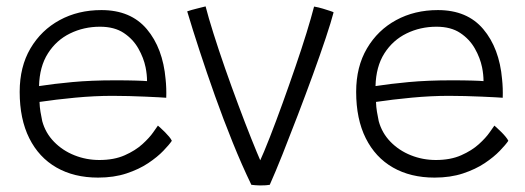

<svg xmlns="http://www.w3.org/2000/svg" viewBox="-20 -566 1640 600"><path d="M517 -126Q509 -114 490.5 -94.8Q472 -75.5 443.2 -56.2Q414.5 -37 375.2 -24Q336 -11 286.5 -11Q211.5 -11 156.5 -42.5Q101.5 -74 71.5 -134Q41.5 -194 41.5 -279Q41.5 -357.5 75.2 -414.8Q109 -472 166.5 -503.2Q224 -534.5 297 -534.5Q388.5 -534.5 438.8 -475Q489 -415.5 497.5 -318.5Q499 -304.5 499.5 -290Q500 -275.5 499.5 -260.5Q493.5 -261 476 -262Q458.5 -263 434 -264Q409.5 -265 382.5 -265.8Q355.5 -266.5 331.5 -266.5Q276 -266.5 215 -260.8Q154 -255 103.5 -247.5Q104 -231.5 106.5 -216.5Q109 -201.5 112 -187.5Q122 -150.5 148.8 -123Q175.5 -95.5 212.5 -80.8Q249.5 -66 290.5 -66Q336.5 -66 369.8 -80.8Q403 -95.5 425 -115.5Q447 -135.5 458.8 -152.5Q470.5 -169.5 473.5 -173.5Q476.5 -171 482.8 -165.2Q489 -159.5 496 -152.5Q503 -145.5 508.8 -138.5Q514.5 -131.5 517 -126ZM102 -297Q146.5 -304 205.8 -309.5Q265 -315 340 -315Q378.5 -315 404 -314.2Q429.5 -313.5 439.5 -312.5Q439.5 -333 435 -355.5Q429 -385 412.5 -414.2Q396 -443.5 366.8 -463Q337.5 -482.5 292.5 -482.5Q242 -482.5 199 -461.5Q156 -440.5 129.8 -399.2Q103.5 -358 102 -297Z M961.5 -545.5Q976 -543 989 -539Q1002 -535 1011.2 -532Q1020.5 -529 1022.5 -527.5Q1015 -498.5 997.8 -446.8Q980.5 -395 957.8 -332.5Q935 -270 910.2 -205.2Q885.5 -140.5 862.8 -83.5Q840 -26.5 823 11.5Q813.5 13.5 792.5 13.5Q785 13.5 777.8 12.8Q770.5 12 765.5 11.5Q735.5 -50.5 706.8 -121.8Q678 -193 652 -266Q626 -339 603.8 -407Q581.5 -475 565 -530.5Q571.5 -533 579.2 -535Q587 -537 594.5 -539Q602 -541 609.5 -542.8Q617 -544.5 622.5 -546Q631 -512.5 647 -461.8Q663 -411 683.2 -353Q703.5 -295 724.8 -238Q746 -181 765 -133.5Q784 -86 796.5 -57.5L789.5 -56.5Q804.5 -89 823.5 -137.8Q842.5 -186.5 863 -243.2Q883.5 -300 903 -356.8Q922.5 -413.5 937.8 -463Q953 -512.5 961.5 -545.5Z M1568.5 -126Q1560.5 -114 1542 -94.8Q1523.5 -75.5 1494.8 -56.2Q1466 -37 1426.8 -24Q1387.5 -11 1338 -11Q1263 -11 1208 -42.5Q1153 -74 1123 -134Q1093 -194 1093 -279Q1093 -357.5 1126.8 -414.8Q1160.5 -472 1218 -503.2Q1275.5 -534.5 1348.5 -534.5Q1440 -534.5 1490.2 -475Q1540.5 -415.5 1549 -318.5Q1550.5 -304.5 1551 -290Q1551.5 -275.5 1551 -260.5Q1545 -261 1527.5 -262Q1510 -263 1485.5 -264Q1461 -265 1434 -265.8Q1407 -266.5 1383 -266.5Q1327.5 -266.5 1266.5 -260.8Q1205.5 -255 1155 -247.5Q1155.5 -231.5 1158 -216.5Q1160.5 -201.5 1163.5 -187.5Q1173.5 -150.5 1200.2 -123Q1227 -95.5 1264 -80.8Q1301 -66 1342 -66Q1388 -66 1421.2 -80.8Q1454.5 -95.5 1476.5 -115.5Q1498.5 -135.5 1510.2 -152.5Q1522 -169.5 1525 -173.5Q1528 -171 1534.2 -165.2Q1540.5 -159.5 1547.5 -152.5Q1554.5 -145.5 1560.2 -138.5Q1566 -131.5 1568.5 -126ZM1153.5 -297Q1198 -304 1257.2 -309.5Q1316.5 -315 1391.5 -315Q1430 -315 1455.5 -314.2Q1481 -313.5 1491 -312.5Q1491 -333 1486.5 -355.5Q1480.5 -385 1464 -414.2Q1447.5 -443.5 1418.2 -463Q1389 -482.5 1344 -482.5Q1293.5 -482.5 1250.5 -461.5Q1207.5 -440.5 1181.2 -399.2Q1155 -358 1153.5 -297Z"/></svg>

Font: Grandstander Thin ExtraLight
Style: Regular
Weight: 250
Version: Version 1.200